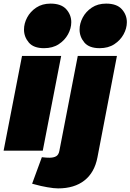

<svg xmlns="http://www.w3.org/2000/svg" viewBox="-26 -835 723 1064"><path d="M-6 0 96 -525H313L211 0ZM218 -568Q160 -568 133.5 -599.5Q107 -631 107 -671Q107 -705 124.5 -738Q142 -771 175 -793Q208 -815 254 -815Q313 -815 341 -784Q369 -753 369 -712Q369 -678 351 -645Q333 -612 299.5 -590Q266 -568 218 -568ZM152 183 206 36 214 37Q222 38 231.5 38.5Q241 39 248 39Q271 39 285 31Q299 23 303 1L405 -525H622L514 37Q498 121 442 165Q386 209 296 209Q273 209 236 202.5Q199 196 171 188ZM526 -568Q468 -568 441.5 -599.5Q415 -631 415 -671Q415 -705 432.5 -738Q450 -771 483 -793Q516 -815 562 -815Q621 -815 649 -784Q677 -753 677 -712Q677 -678 659 -645Q641 -612 607.5 -590Q574 -568 526 -568Z"/></svg>

Font: REM Black
Style: Italic
Weight: 900
Italic angle: -11°
Designer: Octavio Pardo
Foundry: Ashler Design
Version: Version 1.005;gftools[0.9.28]